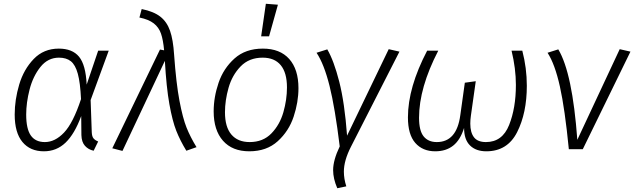

<svg xmlns="http://www.w3.org/2000/svg" viewBox="-20 -792 3366 1019"><path d="M440 -343 501 -523H557L461 -261L467 -90Q468 -68 476 -58Q484 -48 501 -41L477 8Q449 2 431 -18Q413 -38 412 -75L411 -176Q376 -81 328 -35Q280 11 213 11Q140 11 99 -38.5Q58 -88 58 -184Q58 -263 82 -343.5Q106 -424 159 -479Q212 -534 292 -534Q364 -534 399.5 -491Q435 -448 440 -343ZM119 -184Q119 -108 143.5 -73Q168 -38 218 -38Q272 -38 320 -88.5Q368 -139 410 -266Q406 -353 393 -400.5Q380 -448 356 -467Q332 -486 293 -486Q234 -486 194.5 -436.5Q155 -387 137 -317Q119 -247 119 -184Z M904 -502Q915 -349 932.5 -257Q950 -165 970 -115Q990 -65 1023 -11L969 8Q936 -46 915.5 -98Q895 -150 879 -239Q863 -328 855 -469L630 9L576 -5L829 -529L851 -525Q846 -580 834.5 -613.5Q823 -647 796 -668Q769 -689 720 -699L732 -744Q796 -731 831 -703.5Q866 -676 882.5 -628.5Q899 -581 904 -502Z M1114 -201Q1114 -276 1140 -352.5Q1166 -429 1224.5 -481.5Q1283 -534 1375 -534Q1466 -534 1515 -479Q1564 -424 1564 -324Q1564 -250 1538.5 -173Q1513 -96 1454 -42.5Q1395 11 1303 11Q1213 11 1163.5 -45Q1114 -101 1114 -201ZM1503 -328Q1503 -406 1470 -446Q1437 -486 1374 -486Q1302 -486 1257 -439.5Q1212 -393 1193 -326Q1174 -259 1174 -196Q1174 -118 1208 -78Q1242 -38 1305 -38Q1376 -38 1420.5 -84Q1465 -130 1484 -196.5Q1503 -263 1503 -328ZM1455 -767 1408 -599H1366L1391 -772Z M1822 -72 2043 -531 2100 -518 1843 -14Q1805 60 1805 119Q1805 157 1818 197L1770 207Q1748 156 1748 111Q1748 58 1783 -15Q1758 -220 1729 -336Q1700 -452 1660 -512L1717 -530Q1752 -470 1780.5 -358.5Q1809 -247 1822 -72Z M2145 -169Q2145 -328 2247 -523H2306Q2204 -326 2204 -167Q2204 -98 2228.5 -68Q2253 -38 2298 -38Q2404 -38 2423 -181L2447 -353L2505 -361L2479 -177Q2476 -156 2476 -136Q2476 -89 2495.5 -63.5Q2515 -38 2559 -38Q2646 -38 2682 -128.5Q2718 -219 2718 -341Q2718 -428 2695 -523H2752Q2776 -431 2776 -337Q2776 -192 2724.5 -90.5Q2673 11 2561 11Q2506 11 2474.5 -20Q2443 -51 2443 -113Q2423 -49 2385 -19Q2347 11 2290 11Q2223 11 2184 -33.5Q2145 -78 2145 -169Z M3044 -50 3269 -531 3326 -518 3073 0H2999Q2978 -214 2951.5 -333Q2925 -452 2886 -512L2943 -530Q3018 -405 3044 -50Z"/></svg>

Font: FiraGO Light
Style: Italic
Weight: 300
Italic angle: -8°
Designer: bBox Type GmbH
Foundry: bBox Type GmbH
Version: Version 1.001